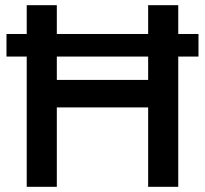

<svg xmlns="http://www.w3.org/2000/svg" viewBox="-20 -720 790 740"><path d="M83 0V-502H5V-589H83V-700H199V-589H551V-700H667V-589H745V-502H667V0H551V-306H199V0ZM199 -412H551V-502H199Z"/></svg>

Font: Figtree SemiBold
Style: Regular
Weight: 600
Designer: Erik Kennedy
Foundry: Erik Kennedy
Version: Version 2.001; ttfautohint (v1.8.4.7-5d5b);gftools[0.9.27]